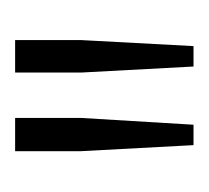

<svg xmlns="http://www.w3.org/2000/svg" viewBox="-31 -697 276 254"><g transform="rotate(-90 107.0 -570.0)"><path d="M42 -452 34 -601V-688H78V-601L69 -452ZM146 -452 138 -601V-688H181V-601L173 -452Z"/></g></svg>

Font: Saira Ultra Condensed ExLight
Style: Regular
Weight: 200
Width: 1
Designer: Hector Gatti with collaboration of the Omnibus-Type team
Foundry: Omnibus-Type
Version: Version 1.001; ttfautohint (v1.8)